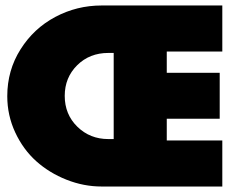

<svg xmlns="http://www.w3.org/2000/svg" viewBox="-20 -680 892 700"><path d="M350.5 0Q285 0 222.5 -24.8Q160 -49.5 112.2 -92.2Q64.5 -135 35.5 -197.2Q6.5 -259.5 6.5 -329.5Q6.5 -423.5 54.8 -500Q103 -576.5 181.5 -618.2Q260 -660 350.5 -660H790.5V-492H588V-414.5H781V-247H588V-168H790.5V0ZM375 -173H394.5V-487H375Q306.5 -487 261.2 -442Q216 -397 216 -330.5Q216 -263 262 -218Q308 -173 375 -173Z"/></svg>

Font: League Spartan Black
Style: Regular
Weight: 900
Foundry: The League of Moveable Type
Version: Version 2.002